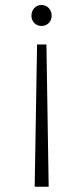

<svg xmlns="http://www.w3.org/2000/svg" viewBox="-20 -520 324 751"><path d="M170.4 210.4H115.7L125 -346.2H161.6ZM142.1 -500.5Q159.2 -500.5 170.7 -488.5Q182.1 -476.6 182.1 -458.5Q182.1 -441.4 170.7 -429.9Q159.2 -418.5 142.1 -418.5Q125.5 -418.5 114.3 -429.9Q103 -441.4 103 -458.5Q103 -476.6 114.3 -488.5Q125.5 -500.5 142.1 -500.5Z"/></svg>

Font: DavidDev Light
Style: Regular
Weight: 300
Designer: David.dev
Foundry: David.dev
Version: Version 1.001;FEAKit 1.0